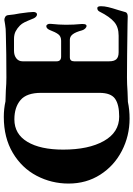

<svg xmlns="http://www.w3.org/2000/svg" viewBox="138 -842 718 1035"><g transform="rotate(-90 497.5 -325.0)"><path d="M981 -140Q981 -122 976 -101Q971 -80 960 -46L949 -8Q945 4 925 4L886 3Q691 0 597 0Q562 0 520 3Q482 5 465 5Q423 14 375 14Q282 14 201.5 -27.5Q121 -69 73 -144Q25 -219 25 -315Q25 -407 67 -487Q109 -567 190.5 -615.5Q272 -664 384 -664Q428 -664 468 -655Q487 -655 527 -653Q564 -650 597 -650Q731 -650 830 -653Q861 -653 882.5 -657Q904 -661 907 -661Q916 -661 924 -656Q932 -651 933 -640Q936 -607 942 -579Q950 -523 950 -505Q950 -496 946.5 -490.5Q943 -485 937 -485Q931 -485 925.5 -489.5Q920 -494 916 -502Q901 -539 894 -553Q887 -567 877 -577Q863 -591 846 -600Q829 -609 804 -609H741Q716 -609 700 -596.5Q684 -584 684 -563V-379Q684 -355 710 -355H795Q818 -355 829.5 -370Q841 -385 853 -417Q861 -435 874 -435Q879 -435 883 -428.5Q887 -422 886 -412Q881 -364 881 -329Q881 -286 885 -246V-238Q885 -218 875 -218Q868 -218 861 -225Q854 -232 851 -242Q842 -276 830 -292Q818 -308 800 -308H706Q684 -308 684 -285V-96Q684 -69 695.5 -57Q707 -45 733 -45H822Q868 -45 895 -68Q924 -92 952 -148Q958 -160 971 -160Q981 -160 981 -140ZM386 -42Q451 -42 482.5 -64.5Q514 -87 514 -149V-463Q514 -541 475 -574Q436 -607 371 -607Q292 -607 250 -537Q208 -467 208 -344Q208 -207 254.5 -124.5Q301 -42 386 -42Z"/></g></svg>

Font: EB Garamond ExtraBold
Style: Regular
Weight: 800
Designer: Georg Duffner and Octavio Pardo
Foundry: Georg Duffner
Version: Version 1.000